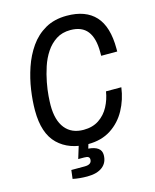

<svg xmlns="http://www.w3.org/2000/svg" viewBox="-128 -784 849 1052"><g transform="rotate(-15 296.0 -258.0)"><path d="M285 12Q178 12 114.5 -49.5Q51 -111 51 -241Q51 -295 60 -357Q69 -419 89.5 -479.5Q110 -540 144.5 -589.5Q179 -639 230.5 -668.5Q282 -698 353 -698Q460 -698 515 -638Q570 -578 570 -453V-437H479V-459Q479 -537 448 -577Q417 -617 352 -617Q305 -617 271 -595Q237 -573 213.5 -537.5Q190 -502 176 -459.5Q162 -417 154 -375Q146 -333 143.5 -299Q141 -265 141 -246Q141 -161 177.5 -115.5Q214 -70 282 -70Q333 -70 369 -94Q405 -118 426 -157.5Q447 -197 454 -242H541Q532 -174 500.5 -116Q469 -58 415 -23Q361 12 285 12ZM235 182Q190 182 153 174L159 125H235Q275 125 275 96Q275 86 268 81.5Q261 77 244 77H211L238 -11H293L279 36Q352 42 352 91Q352 134 321.5 158Q291 182 235 182Z"/></g></svg>

Font: Archivo Narrow
Style: Italic
Weight: 400
Italic angle: -8°
Designer: Hector Gatti
Foundry: Omnibus-Type
Version: Version 3.002